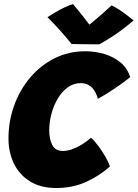

<svg xmlns="http://www.w3.org/2000/svg" viewBox="-20 -914 674 940"><path d="M518 -99Q469 -54.5 402.8 -24Q336.5 6.5 255.5 6.5Q179 6.5 126.8 -26Q74.5 -58.5 48 -113.5Q21.5 -168.5 21.5 -236Q21.5 -321 49.5 -398Q77.5 -475 128.2 -534.8Q179 -594.5 247.5 -628.8Q316 -663 397 -663Q447 -663 492.2 -649.2Q537.5 -635.5 570.8 -607.5Q604 -579.5 617.5 -536.5Q597.5 -520 568.2 -499.2Q539 -478.5 509.5 -460Q480 -441.5 458.5 -430Q458.5 -434.5 454 -446.8Q449.5 -459 440.2 -473Q431 -487 414.8 -497Q398.5 -507 375 -507Q340.5 -507 312 -486.5Q283.5 -466 263.2 -432Q243 -398 232 -357.2Q221 -316.5 221 -276.5Q221 -232 236.2 -203.5Q251.5 -175 287.5 -175Q310 -175 333.2 -183.2Q356.5 -191.5 380 -206Q403.5 -220.5 425.5 -239.5Q442 -225.5 461 -200Q480 -174.5 495.8 -147.2Q511.5 -120 518 -99ZM526 -887.5Q539.5 -882 556.5 -871.2Q573.5 -860.5 590.2 -848.2Q607 -836 619 -826.2Q631 -816.5 634 -813.5Q570 -760.5 526.5 -733Q483 -705.5 466 -697Q454.5 -697 428.8 -697.2Q403 -697.5 375.5 -697.8Q348 -698 330.5 -698.5Q302.5 -733.5 273.8 -765.2Q245 -797 212.5 -830Q225.5 -838.5 247.2 -851.5Q269 -864.5 293.5 -876.5Q318 -888.5 337.5 -894Q351.5 -877 365 -860.8Q378.5 -844.5 389.5 -830Q400.5 -815.5 408.8 -805Q417 -794.5 421 -789H412.5Q419 -794 438.2 -810Q457.5 -826 481.5 -847Q505.5 -868 526 -887.5Z"/></svg>

Font: Grandstander Thin ExtraBold
Style: Italic
Weight: 800
Italic angle: -15°
Version: Version 1.200